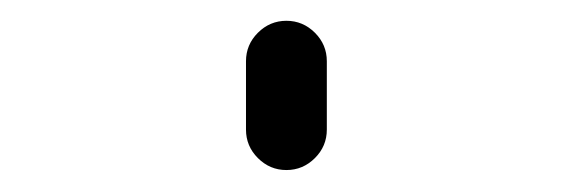

<svg xmlns="http://www.w3.org/2000/svg" viewBox="-20 -380 540 181"><path d="M211.9 -257.8V-322.3Q211.9 -337.9 223.1 -349.1Q234.4 -360.4 250 -360.4Q265.6 -360.4 276.9 -349.1Q288.1 -337.9 288.1 -322.3V-257.8Q288.1 -242.2 276.9 -231Q265.6 -219.7 250 -219.7Q234.4 -219.7 223.1 -231Q211.9 -242.2 211.9 -257.8Z"/></svg>

Font: Rounded-X Mgen+ 1m light
Style: Regular
Weight: 200
Designer: [Source Han Sans]
Ryoko NISHIZUKA  (kana & ideographs); Paul D. Hunt (Latin, Greek & Cyrillic); Wenlong ZHANG  (bopomofo
Version: Version 1.059.20150602